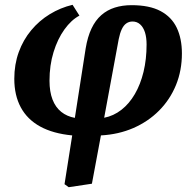

<svg xmlns="http://www.w3.org/2000/svg" viewBox="-20 -549 816 799"><path d="M266 230 248.5 217.5 280.5 14.5Q201 7 147.2 -22.5Q93.5 -52 66.5 -102.3Q39.5 -152.5 39.5 -221Q39.5 -281 58 -332Q76.5 -383 109.8 -423Q143 -463 187.3 -490Q231.5 -517 282 -529L310.5 -484Q276.5 -466 248 -426.3Q219.5 -386.5 202.8 -332Q186 -277.5 186 -213Q186 -167.5 198.5 -135Q211 -102.5 234.8 -83.5Q258.5 -64.5 291.5 -58.5L336.5 -347.5Q344.5 -396 360.8 -430.3Q377 -464.5 401.5 -486Q426 -507.5 457.8 -517.5Q489.5 -527.5 527.5 -527.5Q602 -527.5 648 -503Q694 -478.5 715.5 -433.5Q737 -388.5 737 -326.5Q737 -255.5 712.3 -195Q687.5 -134.5 642 -88.7Q596.5 -43 535 -16.2Q473.5 10.5 400 14.5L362.5 215.5ZM413.5 -59Q452.5 -66.5 485 -91.8Q517.5 -117 541 -157.3Q564.5 -197.5 577.3 -250Q590 -302.5 590 -364Q590 -393 583.3 -414.3Q576.5 -435.5 563.3 -447.5Q550 -459.5 531.5 -459.5Q517 -459.5 505.8 -451.7Q494.5 -444 486.8 -427.5Q479 -411 474 -386Z"/></svg>

Font: Literata
Style: Italic
Weight: 400
Italic angle: -2°
Designer: Latin by Veronika Burian and Jose Scaglione. Greek by Irene Vlachou. Cyrillic by Vera Evstafieva
Foundry: TypeTogether
Version: Version 3.103;gftools[0.9.29]